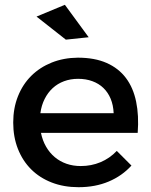

<svg xmlns="http://www.w3.org/2000/svg" viewBox="-20 -775 628 799"><path d="M150.5 -222Q157 -190 171.8 -164.5Q186.5 -139 208 -121Q229.5 -103 256.8 -93.5Q284 -84 316 -84Q360 -84 398.2 -100Q436.5 -116 466 -147L527 -86Q488 -43 432.2 -19.5Q376.5 4 307 4Q245.5 4 195.2 -15.5Q145 -35 109.5 -70.5Q74 -106 54.5 -155.5Q35 -205 35 -265Q35 -325 54.8 -374.5Q74.5 -424 110.2 -459.5Q146 -495 195.5 -514.8Q245 -534.5 304 -535Q374 -535 423.8 -513Q473.5 -491 504 -450.5Q534.5 -410 546.5 -352Q558.5 -294 553 -222ZM305 -447Q273.5 -447 246.5 -437Q219.5 -427 199.2 -408.2Q179 -389.5 165.8 -363.2Q152.5 -337 148 -304H453Q451.5 -337.5 440.5 -364Q429.5 -390.5 410.2 -409Q391 -427.5 364.2 -437.2Q337.5 -447 305 -447ZM250 -755 349 -620 254 -610 132 -706Z"/></svg>

Font: Argentum Sans
Style: Regular
Weight: 400
Designer: Julieta Ulanovsky, Owen Earl, Chris M. Simpson, Rasmus Andersson, Cristiano Sobral
Foundry: The Argentum Sans Project Authors
Version: Version 3.135; ttfautohint (v1.8.4.7-5d5b-dirty)